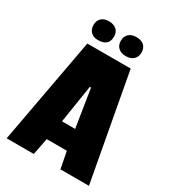

<svg xmlns="http://www.w3.org/2000/svg" viewBox="-187 -874 873 974"><g transform="rotate(30 249.0 -387.0)"><path d="M490 0H323L304 -98H186L167 0H8L122 -621H376ZM285 -215 250 -437H243L208 -215ZM222 -719Q222 -663 159 -663Q133 -663 117.5 -678Q102 -693 102 -718.5Q102 -744 117.5 -759Q133 -774 161 -774Q189 -774 205.5 -759.5Q222 -745 222 -719ZM322.5 -663Q294 -663 278 -678Q262 -693 262 -718.5Q262 -744 278 -759Q294 -774 322.5 -774Q351 -774 367 -759.5Q383 -745 383 -719Q383 -693 367 -678Q351 -663 322.5 -663Z"/></g></svg>

Font: Passion One
Style: Regular
Weight: 400
Designer: Alejandro Lo Celso
Foundry: Fontstage
Version: Version 1.001